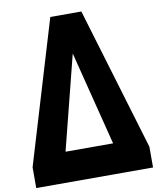

<svg xmlns="http://www.w3.org/2000/svg" viewBox="-120 -1283 1149 1376"><g transform="rotate(-10 455.0 -595.0)"><path d="M30 -151 342 -1190H568L880 -151V0H30ZM282 -220H628L455 -904Z"/></g></svg>

Font: Boldonse
Style: Regular
Weight: 400
Designer: Universitype Foundry
Foundry: Universitype Foundry
Version: Version 1.000; ttfautohint (v1.8.4.7-5d5b)